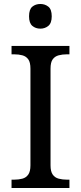

<svg xmlns="http://www.w3.org/2000/svg" viewBox="-20 -945 407 965"><path d="M38 0V-42H51Q74 -42 92.5 -47Q111 -52 122 -67.5Q133 -83 133 -114V-600Q133 -632 122 -647Q111 -662 92.5 -667Q74 -672 51 -672H38V-714H329V-672H316Q294 -672 275 -667Q256 -662 245 -647Q234 -632 234 -600V-114Q234 -83 245 -67.5Q256 -52 275 -47Q294 -42 316 -42H329V0ZM183 -801Q159 -801 142.5 -815Q126 -829 126 -863Q126 -898 142.5 -911.5Q159 -925 183 -925Q206 -925 223 -911.5Q240 -898 240 -863Q240 -829 223 -815Q206 -801 183 -801Z"/></svg>

Font: Noto Serif Hebrew
Style: Regular
Weight: 400
Designer: Monotype Design Team
Foundry: Monotype Imaging Inc.
Version: Version 2.003